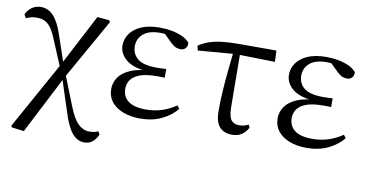

<svg xmlns="http://www.w3.org/2000/svg" viewBox="-72 -724 2165 1127"><g transform="rotate(10 1010.5 -160.5)"><path d="M46 197 40 188 268 -223 427 -528 498 -522 505 -512 297 -143 118 206ZM477 210Q436 210 405 172.5Q374 135 349 53L284 -146H277L299 -171L371 11Q400 85 430 113.5Q460 142 496 142Q511 142 524.5 139.5Q538 137 549 131L559 149Q547 177 527.5 193.5Q508 210 477 210ZM265 -192 200 -347Q182 -394 164 -419Q146 -444 125.5 -453.5Q105 -463 77 -463Q56 -463 41 -458.5Q26 -454 14 -448L3 -470Q16 -498 39 -513.5Q62 -529 92 -529Q133 -529 164.5 -497Q196 -465 220 -395L281 -216H291Z M776 15Q718 15 673.5 -2.5Q629 -20 604.5 -51.5Q580 -83 580 -127Q580 -165 602 -197Q624 -229 671.5 -249.5Q719 -270 797 -272V-263Q694 -267 647.5 -303Q601 -339 601 -391Q601 -428 623 -460Q645 -492 689.5 -511.5Q734 -531 801 -531Q837 -531 871.5 -524.5Q906 -518 934.5 -505Q963 -492 979 -472Q981 -451 969.5 -439Q958 -427 941 -427Q924 -427 911 -432.5Q898 -438 878 -457L821 -513L877 -511L886 -492Q860 -496 842.5 -498.5Q825 -501 806 -501Q741 -501 707 -472.5Q673 -444 673 -398Q673 -352 707 -324Q741 -296 822 -296Q834 -296 847 -296.5Q860 -297 878 -298V-246Q859 -247 849.5 -247Q840 -247 832 -247Q766 -247 729 -232.5Q692 -218 676.5 -195Q661 -172 661 -143Q661 -96 695.5 -69.5Q730 -43 801 -43Q851 -43 896 -57.5Q941 -72 980 -99L994 -81Q961 -39 905 -12Q849 15 776 15Z M1041 -437 1035 -465Q1065 -485 1098 -496Q1131 -507 1173 -512Q1215 -517 1270 -517H1496L1499 -450L1264 -455ZM1324 15Q1277 15 1250 -14Q1223 -43 1223 -112Q1223 -170 1227 -232Q1231 -294 1237.5 -355.5Q1244 -417 1250 -475H1289L1292 -137Q1294 -83 1310.5 -65Q1327 -47 1356 -47Q1372 -47 1385.5 -50.5Q1399 -54 1411 -61L1419 -43Q1404 -15 1381 0Q1358 15 1324 15Z M1768 15Q1710 15 1665.5 -2.5Q1621 -20 1596.5 -51.5Q1572 -83 1572 -127Q1572 -165 1594 -197Q1616 -229 1663.5 -249.5Q1711 -270 1789 -272V-263Q1686 -267 1639.5 -303Q1593 -339 1593 -391Q1593 -428 1615 -460Q1637 -492 1681.5 -511.5Q1726 -531 1793 -531Q1829 -531 1863.5 -524.5Q1898 -518 1926.5 -505Q1955 -492 1971 -472Q1973 -451 1961.5 -439Q1950 -427 1933 -427Q1916 -427 1903 -432.5Q1890 -438 1870 -457L1813 -513L1869 -511L1878 -492Q1852 -496 1834.5 -498.5Q1817 -501 1798 -501Q1733 -501 1699 -472.5Q1665 -444 1665 -398Q1665 -352 1699 -324Q1733 -296 1814 -296Q1826 -296 1839 -296.5Q1852 -297 1870 -298V-246Q1851 -247 1841.5 -247Q1832 -247 1824 -247Q1758 -247 1721 -232.5Q1684 -218 1668.5 -195Q1653 -172 1653 -143Q1653 -96 1687.5 -69.5Q1722 -43 1793 -43Q1843 -43 1888 -57.5Q1933 -72 1972 -99L1986 -81Q1953 -39 1897 -12Q1841 15 1768 15Z"/></g></svg>

Font: Noto Serif JP
Style: Regular
Weight: 400
Designer: Ryoko NISHIZUKA  (kana & ideographs); Frank Grießhammer (Latin, Greek & Cyrillic); Wenlong ZHANG  (bopomofo); Sandoll Co
Foundry: Adobe
Version: Version 2.003-H1;hotconv 1.1.1;makeotfexe 2.6.0